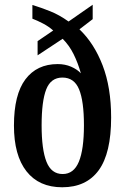

<svg xmlns="http://www.w3.org/2000/svg" viewBox="-20 -782 529 812"><path d="M243 10Q145 10 92 -57.5Q39 -125 39 -251Q39 -382 87.5 -446.5Q136 -511 224 -511Q255 -511 280.5 -500Q306 -489 322 -472Q310 -515 291.5 -552.5Q273 -590 245 -618L139 -548V-608L205 -653Q186 -670 162 -682.5Q138 -695 117 -703V-761Q153 -750 192 -734.5Q231 -719 270 -691L372 -762V-701L316 -658Q378 -599 414 -505.5Q450 -412 450 -285Q450 -134 397.5 -62Q345 10 243 10ZM245 -46Q292 -46 313.5 -98Q335 -150 335 -252Q335 -354 314.5 -404Q294 -454 244 -454Q195 -454 175.5 -404Q156 -354 156 -252Q156 -150 176.5 -98Q197 -46 245 -46Z"/></svg>

Font: Noto Serif Ethiopic ExtraCondensed SemiBold
Style: Regular
Weight: 600
Width: 2
Designer: Monotype Design Team
Foundry: Monotype Imaging Inc.
Version: Version 2.102; ttfautohint (v1.8.4.7-5d5b)